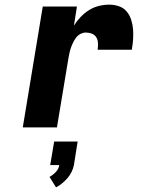

<svg xmlns="http://www.w3.org/2000/svg" viewBox="-20 -548 640 826"><path d="M78 0 164 -520H311L298 -438Q310 -457 326.5 -474.5Q343 -492 363 -504.5Q383 -517 405.5 -522.5Q428 -528 450 -528Q472 -528 492 -521Q512 -514 525 -498.5Q538 -483 544.5 -462.5Q551 -442 552.5 -421Q554 -400 552.5 -378Q551 -356 547 -334H400Q402 -348 401.5 -362Q401 -376 394.5 -387Q388 -398 375.5 -403Q363 -408 349 -408Q338 -408 327 -402.5Q316 -397 308.5 -387.5Q301 -378 295.5 -367Q290 -356 286 -345Q282 -334 279.5 -323Q277 -312 275 -301L225 0ZM221 258 193 213Q208 205 220.5 191.5Q233 178 235 162H196L213 61H314L298 162Q295 177 288 191.5Q281 206 270.5 218Q260 230 247.5 240.5Q235 251 221 258Z"/></svg>

Font: Iosevka SS04 Heavy Extended
Style: Italic
Weight: 900
Width: 7
Italic angle: -9°
Monospace: yes
Designer: Belleve Invis
Foundry: Belleve Invis
Version: Version 19.0.0; ttfautohint (v1.8.4)